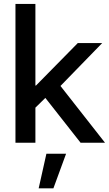

<svg xmlns="http://www.w3.org/2000/svg" viewBox="-20 -748 570 1006"><path d="M157.2 -175.8V-299.8H168.5L387.7 -522.5H515.6L270 -270H253.4ZM61 0V-727.5H165.5V0ZM402.3 0 208.5 -246.6 279.8 -319.3 530.3 0ZM182.6 238.8 223.1 57.6H326.2L259.8 238.8Z"/></svg>

Font: Inter 28pt Medium
Style: Regular
Weight: 500
Designer: Rasmus Andersson
Foundry: rsms
Version: Version 4.001;git-66647c0bb